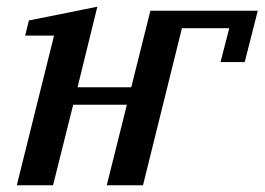

<svg xmlns="http://www.w3.org/2000/svg" viewBox="-20 -552 788 572"><path d="M298 0 358 -240H198L138 0H30L141 -446H55L66 -491L270 -532L211 -292H371L428 -520H748L709 -367H637L663 -468H522L406 0Z"/></svg>

Font: IBM Plex Serif Medm
Style: Italic
Weight: 500
Italic angle: -14°
Designer: Mike Abbink, Paul van der Laan, Pieter van Rosmalen
Foundry: Bold Monday
Version: Version 3.001